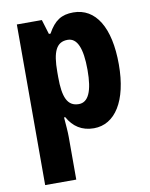

<svg xmlns="http://www.w3.org/2000/svg" viewBox="-88 -625 726 930"><g transform="rotate(-10 274.5 -160.0)"><path d="M337 -560C279 -560 244 -538 211 -478H203L181 -550H58V240H211V30C211 4 208 -28 205 -67H211C238 -18 280 10 339 10C443 10 511 -94 511 -274C511 -456 447 -560 337 -560ZM287 -434C333 -434 357 -383 357 -274C357 -169 334 -118 287 -118C231 -118 211 -165 211 -264V-289C211 -390 232 -434 287 -434Z"/></g></svg>

Font: Noto Sans Myanmar UI Condensed ExtraBold
Style: Regular
Weight: 800
Width: 3
Designer: Monotype Design Team
Foundry: Monotype Imaging Inc.
Version: Version 2.103